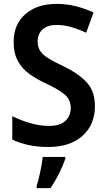

<svg xmlns="http://www.w3.org/2000/svg" viewBox="-20 -744 546 985"><path d="M467 -199Q467 -104 403 -47Q339 10 228 10Q175 10 128.5 0.5Q82 -9 43 -28V-148Q85 -127 134.5 -112.5Q184 -98 232 -98Q288 -98 315.5 -124Q343 -150 343 -190Q343 -233 311.5 -259.5Q280 -286 211 -318Q168 -338 131.5 -364Q95 -390 72.5 -429.5Q50 -469 50 -529Q50 -619 110 -671.5Q170 -724 271 -724Q323 -724 369.5 -712Q416 -700 460 -680L422 -576Q381 -595 344 -605.5Q307 -616 270 -616Q223 -616 198 -592.5Q173 -569 173 -532Q173 -503 186 -483Q199 -463 227 -445.5Q255 -428 302 -406Q381 -368 424 -322.5Q467 -277 467 -199ZM315 71Q304 104 283.5 145Q263 186 239 221H168V209Q174 191 180.5 164Q187 137 192 109.5Q197 82 199 61H315Z"/></svg>

Font: Noto Sans Devanagari SemiCondensed SemiBold
Style: Regular
Weight: 600
Width: 4
Designer: Jelle Bosma - Monotype Design Team
Foundry: Monotype Imaging Inc.
Version: Version 2.004; ttfautohint (v1.8.4.7-5d5b)